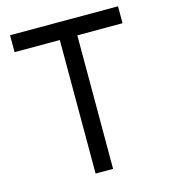

<svg xmlns="http://www.w3.org/2000/svg" viewBox="-113 -854 828 943"><g transform="rotate(-15 300.5 -382.5)"><path d="M256 -679H26V-765H575V-679H345V0H256Z"/></g></svg>

Font: Application
Style: Regular
Weight: 400
Designer: Wei Huang
Foundry: Wei Huang
Version: Version 0.012